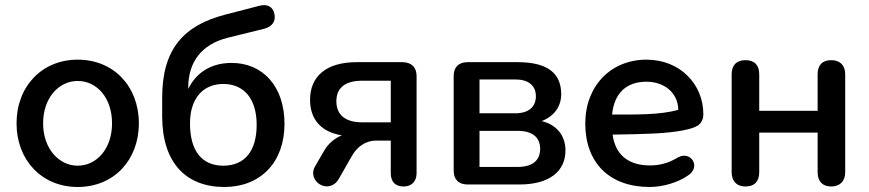

<svg xmlns="http://www.w3.org/2000/svg" viewBox="-20 -736 3466 766"><path d="M290 10C434 10 534 -97 534 -244C534 -391 434 -498 290 -498C147 -498 46 -391 46 -244C46 -97 147 10 290 10ZM290 -75C215 -75 152 -143 152 -244C152 -346 215 -413 290 -413C366 -413 427 -346 427 -244C427 -143 366 -75 290 -75Z M875 10C1019 10 1115 -88 1115 -242C1115 -392 1028 -485 904 -485C820 -485 761 -444 731 -381V-387C731 -489 785 -559 887 -585L1033 -621C1065 -629 1081 -650 1075 -680C1069 -710 1046 -721 1015 -713L880 -678C713 -635 627 -541 627 -346V-272C627 -87 722 10 875 10ZM871 -75C786 -75 738 -133 738 -244C738 -341 788 -401 871 -401C954 -401 1004 -341 1004 -238C1004 -132 955 -75 871 -75Z M1590 8C1621 8 1642 -11 1642 -45V-433C1642 -468 1621 -488 1585 -488H1403C1280 -488 1217 -430 1217 -338C1217 -259 1262 -209 1344 -196C1315 -185 1289 -162 1274 -136L1238 -74C1201 -13 1293 45 1332 -23L1384 -114C1404 -149 1437 -175 1480 -175H1539V-45C1539 -11 1557 8 1590 8ZM1425 -248C1355 -248 1322 -280 1322 -332C1322 -384 1355 -414 1425 -414H1539V-248Z M1845 0H2053C2171 0 2236 -52 2236 -136C2236 -194 2202 -238 2141 -253C2189 -271 2219 -310 2219 -360C2219 -442 2167 -488 2045 -488H1845C1810 -488 1790 -468 1790 -433V-55C1790 -20 1810 0 1845 0ZM2045 -70H1893V-214H2045C2103 -214 2135 -189 2135 -142C2135 -95 2103 -70 2045 -70ZM2036 -284H1893V-419H2036C2088 -419 2118 -395 2118 -352C2118 -309 2088 -284 2036 -284Z M2572 10C2625 10 2685 -8 2725 -36C2779 -71 2735 -136 2685 -108C2645 -84 2610 -76 2573 -76C2495 -76 2436 -111 2424 -199C2562 -201 2637 -203 2706 -216C2754 -226 2786 -236 2786 -281C2786 -398 2695 -498 2559 -498C2418 -498 2315 -394 2315 -243C2315 -88 2410 10 2572 10ZM2422 -279C2430 -362 2477 -410 2559 -410C2630 -410 2685 -366 2686 -298C2615 -277 2514 -279 2422 -279Z M2954 8C2991 8 3009 -13 3009 -49V-207H3242V-49C3242 -13 3261 8 3296 8C3331 8 3352 -13 3352 -49V-440C3352 -476 3331 -496 3296 -496C3261 -496 3242 -476 3242 -440V-294H3009V-440C3009 -476 2990 -496 2954 -496C2919 -496 2899 -476 2899 -440V-49C2899 -13 2919 8 2954 8Z"/></svg>

Font: SN Pro Medium
Style: Regular
Weight: 500
Designer: Tobias Whetton
Foundry: Supernotes
Version: Version 1.003;Glyphs 3.3 (3324)